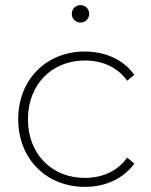

<svg xmlns="http://www.w3.org/2000/svg" viewBox="-20 -725 591 749"><path d="M311 4C390 4 461 -27 504 -87L476 -110C438 -56 377 -31 311 -31C183 -31 89 -123 89 -260C89 -396 183 -489 311 -489C377 -489 438 -464 476 -410L504 -433C461 -493 390 -524 311 -524C161 -524 51 -415 51 -260C51 -105 161 4 311 4ZM294 -637C313 -637 328 -652 328 -671C328 -690 313 -705 294 -705C275 -705 260 -690 260 -671C260 -652 275 -637 294 -637Z"/></svg>

Font: Montserrat-Alt1 ExtLt
Style: Regular
Weight: 200
Designer: Differentunic
Foundry: Differentunic
Version: Version 7.222